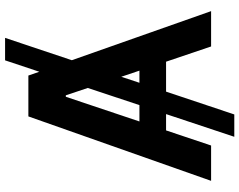

<svg xmlns="http://www.w3.org/2000/svg" viewBox="-114 -746 952 764"><g transform="rotate(-90 362.0 -364.0)"><path d="M593.3 -819.8 504.4 -554.2 699.7 0H559.1L498.5 -179.2H379.4L288.6 92.3H199.7L290 -179.2H225.1L165 0H24.4L280.8 -727.1H443.4L458.5 -683.6L503.9 -819.8ZM325.7 -285.2 394 -490.7 364.7 -578.1H358.9L260.7 -285.2ZM438.5 -357.4 414.6 -285.2H462.9Z"/></g></svg>

Font: Interop SemBd
Style: Regular
Weight: 600
Designer: Rasmus Andersson, Google, Jang Haemin
Foundry: jhaemin
Version: Version 1.007